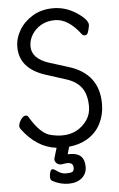

<svg xmlns="http://www.w3.org/2000/svg" viewBox="-61 -755 622 1006"><g transform="rotate(-5 250.0 -251.5)"><path d="M259 210Q214 210 173 187Q164 181 164 166Q164 152 168.5 139.5Q173 127 181 127Q188 127 200 136Q224 155 249 155Q274 155 283 150Q292 145 292 128Q292 102 262 102Q250 102 230 106Q213 106 204 96.5Q195 87 195 79Q195 71 200 57L212 17Q108 5 32 -98Q27 -106 27 -112Q27 -128 39.5 -146.5Q52 -165 65 -165Q75 -165 79 -157Q136 -61 191 -52Q220 -45 247 -45Q331 -45 379 -113Q400 -144 400 -184Q400 -247 373 -283.5Q346 -320 289 -337L186 -370Q53 -414 53 -526Q53 -573 78.5 -615.5Q104 -658 150 -685.5Q196 -713 258 -713Q322 -713 379.5 -675.5Q437 -638 437 -609Q437 -607 434.5 -595Q432 -583 427.5 -570Q423 -557 410 -557Q401 -557 395 -565Q331 -650 261 -650Q220 -650 189 -632.5Q158 -615 140 -586Q122 -557 122 -524Q122 -459 213 -430L309 -400Q469 -352 469 -192Q469 -135 444.5 -87Q420 -39 371 -11Q331 12 278 17L267 56H281Q355 56 355 129Q355 165 329 187.5Q303 210 259 210Z"/></g></svg>

Font: Moon Stars Kai T HW
Style: Regular
Weight: 400
Designer: GuiWonder
Version: Version 1.101